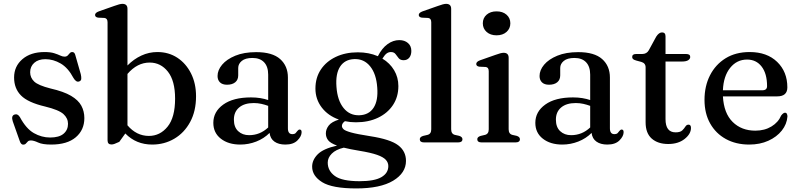

<svg xmlns="http://www.w3.org/2000/svg" viewBox="-20 -758 4252 1022"><path d="M221.5 -443Q184 -443 162.2 -423.5Q140.5 -404 140.5 -373.5Q140.5 -344.5 162 -324Q183.5 -303.5 249 -287Q319 -271 358 -248Q397 -225 413 -195.2Q429 -165.5 429 -129.5Q429 -66 383.2 -27.2Q337.5 11.5 252.5 11.5Q206 11.5 182.8 0.5Q159.5 -10.5 143.5 -10.5Q133.5 -10.5 128 -4.8Q122.5 1 117.5 6.5Q112.5 12 103.5 12Q91.5 12 85 -7.5L48 -112Q38.5 -141 56.5 -148Q74 -154.5 86 -134.5Q119 -73 160.2 -49.5Q201.5 -26 247 -26Q294.5 -26 318.2 -46Q342 -66 342 -99Q342 -128.5 317.8 -150.8Q293.5 -173 220 -191Q128.5 -212.5 91.8 -249.8Q55 -287 55 -345.5Q55 -405 99.2 -443Q143.5 -481 217 -481Q248.5 -481 268.2 -474.8Q288 -468.5 300.5 -462.5Q313 -456.5 323.5 -456.5Q334.5 -456.5 340.5 -462.8Q346.5 -469 351.5 -475Q356.5 -481 365 -481Q377.5 -481 381.5 -462.5L410 -363Q413.5 -347.5 412.5 -337.8Q411.5 -328 401.5 -324.5Q385.5 -318.5 371 -343Q342.5 -397 303 -420Q263.5 -443 221.5 -443Z M658.5 -711V-409.5Q692 -443.5 732.5 -462.2Q773 -481 818 -481Q877.5 -481 923.8 -450.8Q970 -420.5 996.8 -367.2Q1023.5 -314 1023.5 -245.5Q1023.5 -166.5 992.2 -108.8Q961 -51 908 -19.8Q855 11.5 790 11.5Q704.5 11.5 647 -47.5L615 -3Q597.5 5 589.2 8Q581 11 573 11Q552.5 11 552.5 -11V-639.5Q552.5 -660.5 536 -662.5L502.5 -664Q486 -666.5 486 -678.5Q486 -690 506 -697.5L588.5 -726.5Q618 -737.5 631.5 -737.5Q658.5 -737.5 658.5 -711ZM776.5 -425Q710.5 -425 658.5 -364.5V-91Q706.5 -34.5 772.5 -34.5Q832 -34.5 872 -83.8Q912 -133 912 -233Q912 -328 873.8 -376.5Q835.5 -425 776.5 -425Z M1115.5 -104Q1115.5 -163.5 1168.5 -201.5Q1221.5 -239.5 1316 -239.5Q1342.5 -239.5 1365.5 -235.8Q1388.5 -232 1407.5 -225.5V-360.5Q1407.5 -403.5 1385.8 -426.5Q1364 -449.5 1324 -449.5Q1286 -449.5 1267 -433.8Q1248 -418 1248 -396.5V-357Q1248 -333 1232 -320Q1216 -307 1188.5 -307Q1164 -307 1151 -319.5Q1138 -332 1138 -353.5Q1138 -384.5 1162.2 -413.5Q1186.5 -442.5 1232.5 -461.5Q1278.5 -480.5 1344 -480.5Q1429.5 -480.5 1471 -443.8Q1512.5 -407 1512.5 -345.5V-75Q1512.5 -44 1536 -44Q1548.5 -44 1553.8 -49.8Q1559 -55.5 1563 -61Q1569 -68.5 1575 -68.5Q1585.5 -68.5 1585.5 -54.5Q1585.5 -33 1563.5 -10.8Q1541.5 11.5 1499 11.5Q1463 11.5 1440.8 -4.2Q1418.5 -20 1415 -50.5Q1385 -20.5 1344 -4.5Q1303 11.5 1259 11.5Q1195.5 11.5 1155.5 -19.8Q1115.5 -51 1115.5 -104ZM1225 -121.5Q1225 -81 1247.8 -59.8Q1270.5 -38.5 1306 -38.5Q1364 -38.5 1407.5 -79.5V-194.5Q1390 -201 1371 -205.2Q1352 -209.5 1330.5 -209.5Q1281 -209.5 1253 -186Q1225 -162.5 1225 -121.5Z M1951 -33Q2057.5 -16.5 2099.2 15Q2141 46.5 2141 98.5Q2141 162.5 2072.8 203.8Q2004.5 245 1876.5 245Q1748.5 245 1695 211.8Q1641.5 178.5 1641.5 129Q1641.5 93.5 1671 63.5Q1700.5 33.5 1774 17Q1738.5 4 1726.5 -11.8Q1714.5 -27.5 1714.5 -48Q1714.5 -70 1729.8 -89.8Q1745 -109.5 1784 -121.5Q1726 -142 1692.5 -186Q1659 -230 1659 -286.5Q1659 -344.5 1687.8 -387.8Q1716.5 -431 1767.5 -455.2Q1818.5 -479.5 1884.5 -479.5Q1943.5 -479.5 1991 -459H1991.5Q2013 -501.5 2042.8 -523Q2072.5 -544.5 2105.5 -544.5Q2133.5 -544.5 2151.5 -529Q2169.5 -513.5 2169.5 -487Q2169.5 -464.5 2158.5 -451Q2147.5 -437.5 2128.5 -437.5Q2111 -437.5 2102.2 -448.2Q2093.5 -459 2085.5 -470Q2077.5 -481 2060.5 -481Q2049 -481 2038.8 -474Q2028.5 -467 2015.5 -446Q2055.5 -422 2078 -384Q2100.5 -346 2100.5 -300Q2100.5 -242.5 2071.8 -199Q2043 -155.5 1992 -131.2Q1941 -107 1874.5 -107Q1844 -107 1816 -113Q1800 -101.5 1800 -87.5Q1800 -79 1808.2 -70.5Q1816.5 -62 1848.2 -53Q1880 -44 1951 -33ZM1865.5 -443.5Q1815 -441.5 1790.2 -403.2Q1765.5 -365 1771 -295.5Q1776 -223.5 1808.8 -183Q1841.5 -142.5 1893.5 -144.5Q1944 -146.5 1968.8 -184.8Q1993.5 -223 1988 -292.5Q1983 -364.5 1950.2 -405Q1917.5 -445.5 1865.5 -443.5ZM1724.5 107.5Q1724.5 151.5 1762.8 179Q1801 206.5 1894 206.5Q1973 206.5 2010 185Q2047 163.5 2047 126Q2047 107.5 2033.8 92.8Q2020.5 78 1987 66.2Q1953.5 54.5 1892.5 44.5Q1843.5 36.5 1810 28Q1767.5 38 1746 59.8Q1724.5 81.5 1724.5 107.5Z M2381.5 -711V-70Q2381.5 -45 2401.5 -40L2424 -35Q2441.5 -29.5 2441.5 -17Q2441.5 0 2418.5 0H2237Q2214.5 0 2214.5 -17Q2214.5 -29 2232 -34.5L2255.5 -40Q2275.5 -45 2275.5 -69.5V-639.5Q2275.5 -660.5 2259 -662.5L2225.5 -664Q2209 -666.5 2209 -678.5Q2209 -690 2229 -697.5L2311.5 -726.5Q2341 -737.5 2354.5 -737.5Q2381.5 -737.5 2381.5 -711Z M2623 -570Q2590.5 -570 2570.2 -588Q2550 -606 2550 -634Q2550 -662 2570.2 -679.8Q2590.5 -697.5 2623 -697.5Q2656 -697.5 2676.2 -679.8Q2696.5 -662 2696.5 -634Q2696.5 -606 2676.2 -588Q2656 -570 2623 -570ZM2687.5 -450.5V-70Q2687.5 -45 2707.5 -40L2730 -35Q2747.5 -29.5 2747.5 -17Q2747.5 0 2724.5 0H2543Q2520.5 0 2520.5 -17Q2520.5 -29 2538 -34.5L2561.5 -40Q2581.5 -45 2581.5 -69.5V-379Q2581.5 -400 2565 -401.5L2531.5 -403Q2515 -405.5 2515 -417.5Q2515 -429.5 2535 -437L2617.5 -466Q2647 -477 2660.5 -477Q2687.5 -477 2687.5 -450.5Z M2829.5 -104Q2829.5 -163.5 2882.5 -201.5Q2935.5 -239.5 3030 -239.5Q3056.5 -239.5 3079.5 -235.8Q3102.5 -232 3121.5 -225.5V-360.5Q3121.5 -403.5 3099.8 -426.5Q3078 -449.5 3038 -449.5Q3000 -449.5 2981 -433.8Q2962 -418 2962 -396.5V-357Q2962 -333 2946 -320Q2930 -307 2902.5 -307Q2878 -307 2865 -319.5Q2852 -332 2852 -353.5Q2852 -384.5 2876.2 -413.5Q2900.5 -442.5 2946.5 -461.5Q2992.5 -480.5 3058 -480.5Q3143.5 -480.5 3185 -443.8Q3226.5 -407 3226.5 -345.5V-75Q3226.5 -44 3250 -44Q3262.5 -44 3267.8 -49.8Q3273 -55.5 3277 -61Q3283 -68.5 3289 -68.5Q3299.5 -68.5 3299.5 -54.5Q3299.5 -33 3277.5 -10.8Q3255.5 11.5 3213 11.5Q3177 11.5 3154.8 -4.2Q3132.5 -20 3129 -50.5Q3099 -20.5 3058 -4.5Q3017 11.5 2973 11.5Q2909.5 11.5 2869.5 -19.8Q2829.5 -51 2829.5 -104ZM2939 -121.5Q2939 -81 2961.8 -59.8Q2984.5 -38.5 3020 -38.5Q3078 -38.5 3121.5 -79.5V-194.5Q3104 -201 3085 -205.2Q3066 -209.5 3044.5 -209.5Q2995 -209.5 2967 -186Q2939 -162.5 2939 -121.5Z M3393.5 -428.5 3367.5 -435.5Q3354.5 -439 3349.8 -443.5Q3345 -448 3345 -454.5Q3345 -470.5 3365.5 -470.5H3397.5Q3422.5 -470.5 3433.5 -490.5L3473 -563Q3487.5 -585.5 3504 -585.5Q3522.5 -585.5 3522.5 -564.5V-470.5H3632.5Q3654 -470.5 3654 -455Q3654 -444.5 3643.2 -437.5Q3632.5 -430.5 3609.5 -430.5H3522.5V-124Q3522.5 -53.5 3576 -53.5Q3601 -53.5 3611.5 -63.8Q3622 -74 3628.2 -84.2Q3634.5 -94.5 3645 -94.5Q3658 -94.5 3658 -77Q3658 -45 3624 -18.2Q3590 8.5 3537 8.5Q3482 8.5 3449.2 -20.2Q3416.5 -49 3416.5 -107V-399.5Q3416.5 -422 3393.5 -428.5Z M4171 -293Q4171 -245 4117 -245H3828Q3833 -155 3880 -108.8Q3927 -62.5 4000.5 -62.5Q4050 -62.5 4086.5 -84.8Q4123 -107 4138 -143Q4149.5 -158 4158.5 -158Q4165.5 -158 4168.5 -152Q4171.5 -146 4171.5 -138Q4168.5 -97 4141.5 -63Q4114.5 -29 4069.8 -8.8Q4025 11.5 3968 11.5Q3897.5 11.5 3843.8 -18Q3790 -47.5 3760 -101Q3730 -154.5 3730 -226.5Q3730 -299.5 3759.2 -357Q3788.5 -414.5 3842.2 -447.8Q3896 -481 3970.5 -481Q4062.5 -481 4116.8 -428.5Q4171 -376 4171 -293ZM3956.5 -441Q3902 -441 3866.5 -396.8Q3831 -352.5 3828 -277.5H4038Q4063 -277.5 4063 -299.5Q4063 -366 4034.2 -403.5Q4005.5 -441 3956.5 -441Z"/></svg>

Font: Fraunces 9pt
Style: Regular
Weight: 400
Version: Version 1.000;[b76b70a41]